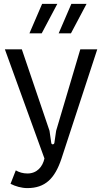

<svg xmlns="http://www.w3.org/2000/svg" viewBox="-20 -953 523 985"><path d="M120 12C212 12 261 -37 295 -138L479 -700H392L268 -282L259 -220C257 -210 244 -210 243 -220L234 -282L92 -700H5L208 -140C199 -98 170 -63 121 -63C98 -63 78 -69 61 -79L34 -10C59 3 91 12 120 12ZM281 -782H344L424 -933H346ZM131 -782H194L274 -933H196Z"/></svg>

Font: Finlandica
Style: Regular
Weight: 400
Designer: Niklas Ekholm, Juho Hiilivirta, Jaakko Suomalainen
Foundry: Helsinki Type Studio
Version: Version 2.000;Glyphs 3.2 (3202)